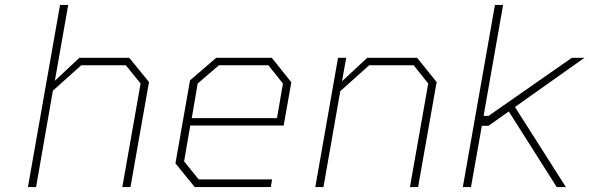

<svg xmlns="http://www.w3.org/2000/svg" viewBox="-20 -757 2385 777"><path d="M93 0 223 -737H256L202 -430L301 -523H503L583 -425L508 0H475L549 -419L489 -493H309L194 -390L126 0Z M768 0 690 -96 749 -432 855 -523H1080L1159 -424L1128 -249H750L725 -104L784 -31H1081L1076 0ZM756 -279H1101L1125 -419L1066 -493H866L780 -419Z M1256 0 1348 -523H1381L1364 -428L1466 -523H1668L1747 -425L1672 0H1639L1713 -419L1654 -493H1474L1357 -388L1289 0Z M1853 0 1983 -737H2016L1937 -288H1957L2294 -523H2345L2064 -324L2270 0H2233L2039 -306L1957 -248H1930L1886 0Z"/></svg>

Font: Tomorrow ExtraLight
Style: Italic
Weight: 275
Italic angle: -10°
Designer: Tony de Marco, Monica Rizzolli
Foundry: Just in Type
Version: Version 2.002